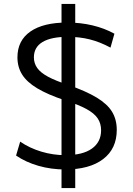

<svg xmlns="http://www.w3.org/2000/svg" viewBox="-20 -855 679 980"><path d="M313 10Q241 10 176.5 -8.5Q112 -27 62 -61L83 -132Q131 -99 191 -81Q251 -63 313 -63Q402 -63 449 -96.5Q496 -130 496 -190Q496 -225 478.5 -251Q461 -277 420.5 -299Q380 -321 311 -343Q224 -372 170.5 -404Q117 -436 93 -474.5Q69 -513 69 -562Q69 -648 135 -694Q201 -740 323 -740Q391 -740 452 -725.5Q513 -711 564 -683L544 -612Q490 -641 438 -654Q386 -667 326 -667Q241 -667 197 -640.5Q153 -614 153 -562Q153 -532 170 -508Q187 -484 225 -463.5Q263 -443 327 -422Q419 -390 473.5 -357Q528 -324 552 -284.5Q576 -245 576 -192Q576 -96 506.5 -43Q437 10 313 10ZM294 105V-30H364V105ZM294 -30V-378H364V-30ZM294 -378V-700H364V-378ZM294 -700V-835H364V-700Z"/></svg>

Font: M PLUS 2
Style: Regular
Weight: 400
Designer: Coji Morishita
Foundry: UNDERFOREST DESIGN
Version: Version 1.001